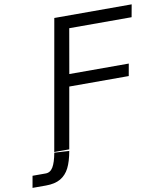

<svg xmlns="http://www.w3.org/2000/svg" viewBox="-189 -800 896 1046"><g transform="rotate(-10 259.0 -276.5)"><path d="M183 -722H611L598.5 -653H253.5L210.5 -407H539.5L527.5 -340H198.5L139 -3H56ZM-83 104H-10Q15.5 104 30.8 78.5Q46 53 55.5 0.5L137.5 5.5Q127.5 62 109.8 97.2Q92 132.5 60.8 150.8Q29.5 169 -20 169H-94.5Z"/></g></svg>

Font: JuliaMono Light
Style: Italic
Weight: 300
Italic angle: -9°
Monospace: yes
Designer: cormullion
Foundry: corm
Version: Version 0.054; ttfautohint (v1.8.4)